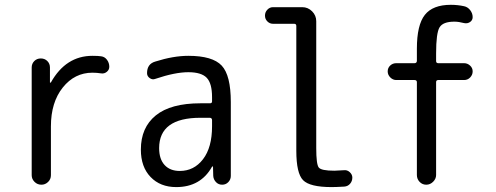

<svg xmlns="http://www.w3.org/2000/svg" viewBox="-20 -760 2040 790"><path d="M150.4 0Q133.8 0 122.1 -11.7Q110.4 -23.4 110.4 -39.1V-482.4Q110.4 -498 121.1 -508.8Q131.8 -519.5 147.9 -519.5Q164.1 -519.5 174.8 -508.8Q185.5 -498 185.5 -482.4V-420.9Q185.5 -419.9 186.5 -419.9Q188.5 -419.9 189.5 -420.9Q251 -530.3 360.4 -530.3Q384.8 -530.3 396.5 -528.3Q411.1 -526.4 420.4 -513.7Q429.7 -501 429.7 -485.4Q429.7 -472.7 419.4 -464.4Q409.2 -456.1 396.5 -458Q378.9 -460.9 360.4 -460.9Q287.1 -460.9 238.3 -399.9Q189.5 -338.9 189.5 -240.2V-39.1Q189.5 -22.5 177.7 -11.2Q166 0 150.4 0Z M804.7 -275.4Q634.8 -275.4 634.8 -150.4Q634.8 -105.5 657.2 -81.1Q679.7 -56.6 719.7 -56.6Q778.3 -56.6 815.4 -105Q852.5 -153.3 852.5 -240.2V-265.6Q852.5 -274.4 843.8 -275.4ZM705.1 9.8Q639.6 9.8 599.6 -31.7Q559.6 -73.2 559.6 -144.5Q559.6 -235.4 621.1 -285.2Q682.6 -335 804.7 -335H843.8Q852.5 -335 852.5 -342.8V-360.4Q852.5 -417 830.6 -439.9Q808.6 -462.9 754.9 -462.9Q700.2 -462.9 619.1 -435.5Q607.4 -430.7 596.2 -438.5Q585 -446.3 585 -459Q585 -497.1 619.1 -506.8Q693.4 -530.3 754.9 -530.3Q854.5 -530.3 892.1 -490.2Q929.7 -450.2 929.7 -339.8V-36.1Q929.7 -21.5 919.4 -10.7Q909.2 0 894 0Q878.9 0 868.7 -10.7Q858.4 -21.5 857.4 -36.1L856.4 -74.2Q856.4 -75.2 855.5 -75.2Q853.5 -75.2 852.5 -74.2Q805.7 9.8 705.1 9.8Z M1103.5 -662.1Q1089.8 -662.1 1080.1 -671.9Q1070.3 -681.6 1070.3 -695.8Q1070.3 -710 1080.1 -720.2Q1089.8 -730.5 1103.5 -730.5H1223.6Q1247.1 -730.5 1264.2 -713.4Q1281.2 -696.3 1281.2 -672.9V-150.4Q1281.2 -84 1291.5 -70.8Q1301.8 -57.6 1355.5 -57.6Q1367.2 -57.6 1394.5 -59.6Q1408.2 -61.5 1418.9 -51.8Q1429.7 -42 1429.7 -29.3Q1429.7 -14.6 1420.4 -3.9Q1411.1 6.8 1396.5 7.8Q1362.3 9.8 1344.7 9.8Q1254.9 9.8 1227.1 -18.6Q1199.2 -46.9 1199.2 -139.6V-653.3Q1199.2 -662.1 1190.4 -662.1Z M1610.4 -430.7Q1596.7 -430.7 1585.9 -441.4Q1575.2 -452.1 1575.2 -466.3Q1575.2 -480.5 1585.4 -490.2Q1595.7 -500 1610.4 -500H1685.5Q1694.3 -500 1695.3 -508.8V-559.6Q1695.3 -657.2 1728 -698.7Q1760.7 -740.2 1835 -740.2Q1863.3 -740.2 1889.6 -734.4Q1904.3 -731.4 1914.6 -718.3Q1924.8 -705.1 1924.8 -689.5Q1924.8 -676.8 1914.1 -669.4Q1903.3 -662.1 1889.6 -665Q1867.2 -670.9 1849.6 -670.9Q1802.7 -670.9 1788.6 -647.5Q1774.4 -624 1774.4 -540V-508.8Q1774.4 -500 1783.2 -500H1889.6Q1903.3 -500 1914.1 -490.2Q1924.8 -480.5 1924.8 -466.3Q1924.8 -452.1 1914.6 -441.4Q1904.3 -430.7 1889.6 -430.7H1783.2Q1774.4 -430.7 1774.4 -421.9V-40Q1774.4 -24.4 1762.2 -12.2Q1750 0 1733.9 0Q1717.8 0 1706.5 -11.7Q1695.3 -23.4 1695.3 -40V-421.9Q1695.3 -430.7 1685.5 -430.7Z"/></svg>

Font: Rounded Mgen+ 1m regular
Style: Regular
Weight: 400
Designer: [Source Han Sans]
Ryoko NISHIZUKA  (kana & ideographs); Paul D. Hunt (Latin, Greek & Cyrillic); Wenlong ZHANG  (bopomofo
Version: Version 1.059.20150602